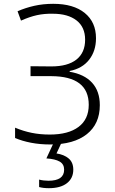

<svg xmlns="http://www.w3.org/2000/svg" viewBox="-20 -746 603 1006"><path d="M243 11Q190 11 143 2Q96 -7 59 -23V-77Q102 -59 146 -50Q190 -41 241 -41Q338 -41 391.5 -81Q445 -121 445 -197Q445 -346 249 -347H140V-399L249 -398Q335 -398 380.5 -434Q426 -470 426 -538Q426 -604 381 -639Q336 -674 257 -674Q212 -675 173.5 -666.5Q135 -658 90 -638L72 -687Q113 -705 159.5 -715.5Q206 -726 259 -726Q365 -726 424 -678Q483 -630 483 -546Q483 -479 447 -433Q411 -387 345 -374V-370Q422 -357 462.5 -312.5Q503 -268 503 -195Q503 -97 435 -43Q367 11 243 11ZM236 240Q206 240 185 234V195Q196 198 209 199.5Q222 201 234 201Q316 201 316 143Q316 114 292.5 100.5Q269 87 223 84L263 -2H304L276 58Q316 64 340 84.5Q364 105 364 143Q364 188 330.5 214Q297 240 236 240Z"/></svg>

Font: Noto Sans Mono SemiCondensed Light
Style: Regular
Weight: 300
Width: 4
Designer: Monotype Design Team
Foundry: Monotype Imaging Inc.
Version: Version 2.014; ttfautohint (v1.8.4.7-5d5b)